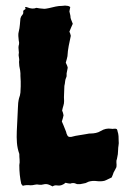

<svg xmlns="http://www.w3.org/2000/svg" viewBox="-20 -636 484 686"><path d="M404 -132Q405 -125 403.5 -116.5Q402 -108 402 -100Q402 -93 401 -85Q400 -77 398 -69Q395 -62 396 -54.5Q397 -47 396 -39Q394 -35 391.5 -30Q389 -25 386 -20Q385 -16 383 -11.5Q381 -7 379 -2Q372 1 365.5 4.5Q359 8 353 10Q340 13 325.5 11Q311 9 297 13Q295 14 292.5 15Q290 16 286 18Q282 19 276.5 20Q271 21 266 22Q262 22 258.5 22Q255 22 253 21Q247 18 241.5 18Q236 18 231 20Q227 20 223 19Q219 18 214 17Q209 22 201 25Q193 28 184 26.5Q175 25 168 30Q162 27 157.5 25Q153 23 148 22Q141 21 134.5 23Q128 25 120 24Q112 22 104.5 24Q97 26 89 26Q81 25 74 25.5Q67 26 61 28Q60 25 58 23.5Q56 22 56 21Q49 -10 49 -46Q51 -56 50 -65.5Q49 -75 49 -86Q42 -106 40.5 -126Q39 -146 40 -167Q41 -187 42 -208Q43 -229 44 -251Q44 -259 45 -268Q46 -277 48 -285Q52 -295 53 -305.5Q54 -316 54 -327Q54 -336 54 -345.5Q54 -355 53 -365Q53 -369 53 -374Q53 -379 52 -384Q50 -392 49 -400Q48 -408 48 -415Q49 -420 48.5 -425Q48 -430 47 -435Q46 -439 47 -444Q48 -449 47 -453Q46 -460 46 -466Q46 -472 48 -478Q49 -484 47 -491Q46 -499 45.5 -507.5Q45 -516 47 -523Q50 -535 51 -547.5Q52 -560 53 -570Q55 -578 59.5 -582.5Q64 -587 63 -593Q62 -599 68 -601.5Q74 -604 69 -611Q76 -611 77 -610Q96 -602 110 -608Q116 -607 122 -606Q128 -605 133 -605Q138 -604 144 -605Q150 -606 155 -607Q167 -610 178.5 -612.5Q190 -615 202 -615Q213 -617 222 -615Q225 -615 231 -611Q230 -607 229.5 -603Q229 -599 228 -595Q229 -590 230.5 -584.5Q232 -579 232 -573Q233 -568 235.5 -562.5Q238 -557 240 -551Q237 -545 234 -537.5Q231 -530 228 -523Q230 -519 231 -515.5Q232 -512 233 -508Q229 -490 225.5 -472Q222 -454 221 -435Q220 -430 218.5 -424.5Q217 -419 215 -412Q217 -408 219 -403.5Q221 -399 222 -394L218 -374Q218 -370 218 -365.5Q218 -361 216 -358Q213 -351 212.5 -344Q212 -337 210 -329Q210 -316 209 -302.5Q208 -289 209 -275Q209 -266 206.5 -258.5Q204 -251 202 -241Q204 -237 205 -233Q206 -229 207 -224Q206 -219 204.5 -213.5Q203 -208 201 -202Q204 -195 207 -188Q210 -181 213 -173Q215 -169 216 -165.5Q217 -162 218 -158Q221 -150 224.5 -148Q228 -146 235 -147Q249 -151 264 -153Q279 -155 294 -158Q297 -159 304 -159Q313 -159 322.5 -161Q332 -163 340 -168Q358 -179 377 -176Q382 -175 387 -176Q392 -177 397 -175Q398 -174 399 -171.5Q400 -169 400 -167Q403 -158 403.5 -149.5Q404 -141 404 -132Z"/></svg>

Font: Darumadrop One
Style: Regular
Weight: 400
Version: Version 1.000